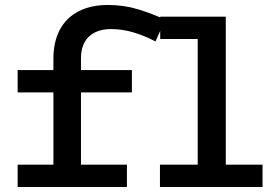

<svg xmlns="http://www.w3.org/2000/svg" viewBox="-20 -753 1106 773"><path d="M195 -44V-516Q195 -585 221 -633.5Q247 -682 296.5 -707.5Q346 -733 415 -733Q479 -733 536 -715.5Q593 -698 645 -674L606 -586Q563 -609 517.5 -622.5Q472 -636 427 -636Q389 -636 362 -622.5Q335 -609 320.5 -583Q306 -557 306 -520V-44ZM51 0V-90H491V0ZM51 -381V-471H511V-381ZM776 -27V-686H889V-27ZM624 0V-90H1037V0ZM625 -596V-686H882V-596Z"/></svg>

Font: BioRhyme SemiExpanded Medium
Style: Regular
Weight: 500
Width: 6
Designer: Aoife Mooney
Foundry: Aoife Mooney Type
Version: Version 1.600;gftools[0.9.33]